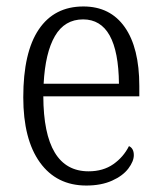

<svg xmlns="http://www.w3.org/2000/svg" viewBox="-20 -564 498 594"><path d="M52 -263Q52 -402 100 -473Q148 -544 238 -544Q321 -544 366 -480Q411 -416 411 -298V-266H114Q115 -34 254 -34Q299 -34 330.5 -56Q362 -78 379 -112Q394 -105 394 -84Q394 -65 377 -42.5Q360 -20 326.5 -5Q293 10 247 10Q155 10 103.5 -61.5Q52 -133 52 -263ZM348 -305Q346 -504 237 -504Q180 -504 150 -452.5Q120 -401 115 -305Z"/></svg>

Font: Noto Serif NarrowLight
Style: Regular
Weight: 300
Width: 4
Designer: Monotype Design Team
Foundry: Monotype Imaging Inc.
Version: Version 1.001